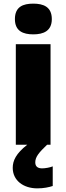

<svg xmlns="http://www.w3.org/2000/svg" viewBox="-20 -796 365 1056"><path d="M163 -776C107 -776 62 -759 62 -691C62 -625 107 -607 163 -607C218 -607 265 -625 265 -691C265 -759 218 -776 163 -776ZM174 97C174 67 194 43 239 0H258V-553H67V0H130C68 48 50 88 50 127C50 197 109 240 185 240C221 240 248 234 270 227V119C256 125 229 130 212 130C189 130 174 121 174 97Z"/></svg>

Font: Noto Sans Malayalam Black
Style: Regular
Weight: 900
Designer: Jelle Bosma - Monotype Design Team
Foundry: Monotype Imaging Inc.
Version: Version 2.104